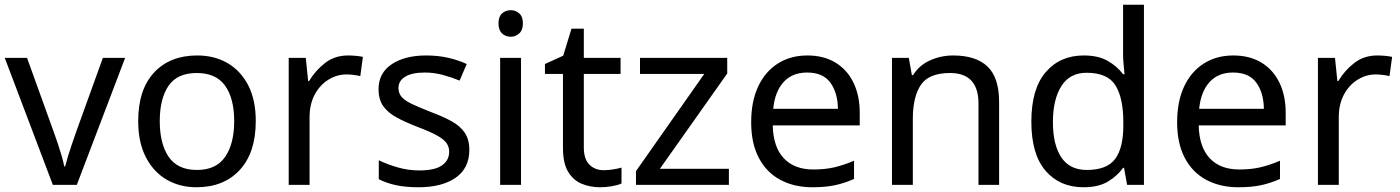

<svg xmlns="http://www.w3.org/2000/svg" viewBox="-20 -873 5908 810"><path d="M203 -93 0 -629H94L208 -313Q216 -291 225 -264Q234 -237 241 -212.5Q248 -188 251 -171H255Q259 -188 266.5 -213Q274 -238 283.5 -265Q293 -292 300 -313L414 -629H508L304 -93Z M1059 -362Q1059 -229 991.5 -156Q924 -83 809 -83Q738 -83 682.5 -115.5Q627 -148 595 -210.5Q563 -273 563 -362Q563 -495 630 -567Q697 -639 812 -639Q885 -639 940.5 -606.5Q996 -574 1027.5 -512.5Q1059 -451 1059 -362ZM654 -362Q654 -267 691.5 -211.5Q729 -156 811 -156Q892 -156 930 -211.5Q968 -267 968 -362Q968 -457 930 -511Q892 -565 810 -565Q728 -565 691 -511Q654 -457 654 -362Z M1448 -639Q1463 -639 1480.5 -637.5Q1498 -636 1511 -633L1500 -552Q1487 -555 1471.5 -557Q1456 -559 1442 -559Q1401 -559 1365 -536.5Q1329 -514 1307.5 -473.5Q1286 -433 1286 -379V-93H1198V-629H1270L1280 -531H1284Q1310 -575 1351 -607Q1392 -639 1448 -639Z M1960 -241Q1960 -163 1902 -123Q1844 -83 1746 -83Q1690 -83 1649.5 -92Q1609 -101 1578 -117V-197Q1610 -181 1655.5 -167.5Q1701 -154 1748 -154Q1815 -154 1845 -175.5Q1875 -197 1875 -233Q1875 -253 1864 -269Q1853 -285 1824.5 -301Q1796 -317 1743 -337Q1691 -357 1654 -377Q1617 -397 1597 -425Q1577 -453 1577 -497Q1577 -565 1632.5 -602Q1688 -639 1778 -639Q1827 -639 1869.5 -629.5Q1912 -620 1949 -603L1919 -533Q1885 -547 1848 -557Q1811 -567 1772 -567Q1718 -567 1689.5 -549.5Q1661 -532 1661 -502Q1661 -480 1674 -464.5Q1687 -449 1717.5 -434.5Q1748 -420 1799 -400Q1850 -381 1886 -361Q1922 -341 1941 -312.5Q1960 -284 1960 -241Z M2135 -830Q2155 -830 2170.5 -816.5Q2186 -803 2186 -774Q2186 -746 2170.5 -732Q2155 -718 2135 -718Q2113 -718 2098 -732Q2083 -746 2083 -774Q2083 -803 2098 -816.5Q2113 -830 2135 -830ZM2178 -629V-93H2090V-629Z M2527 -155Q2547 -155 2568 -158.5Q2589 -162 2602 -166V-99Q2588 -92 2562 -87.5Q2536 -83 2512 -83Q2470 -83 2434.5 -97.5Q2399 -112 2377 -148Q2355 -184 2355 -249V-561H2279V-603L2356 -638L2391 -752H2443V-629H2598V-561H2443V-251Q2443 -202 2466.5 -178.5Q2490 -155 2527 -155Z M3055 -93H2663V-151L2951 -561H2680V-629H3048V-563L2764 -161H3055Z M3386 -639Q3455 -639 3504.5 -609Q3554 -579 3580.5 -524.5Q3607 -470 3607 -397V-344H3240Q3242 -253 3286.5 -205.5Q3331 -158 3411 -158Q3462 -158 3501.5 -167.5Q3541 -177 3583 -195V-118Q3542 -100 3502 -91.5Q3462 -83 3407 -83Q3331 -83 3272.5 -114Q3214 -145 3181.5 -206.5Q3149 -268 3149 -357Q3149 -445 3178.5 -508Q3208 -571 3261.5 -605Q3315 -639 3386 -639ZM3385 -567Q3322 -567 3285.5 -526.5Q3249 -486 3242 -414H3515Q3514 -482 3483 -524.5Q3452 -567 3385 -567Z M4001 -639Q4097 -639 4146 -592.5Q4195 -546 4195 -442V-93H4108V-436Q4108 -565 3988 -565Q3899 -565 3865 -515Q3831 -465 3831 -371V-93H3743V-629H3814L3827 -556H3832Q3858 -598 3904 -618.5Q3950 -639 4001 -639Z M4551 -83Q4451 -83 4391 -152.5Q4331 -222 4331 -360Q4331 -498 4391.5 -568.5Q4452 -639 4552 -639Q4614 -639 4653.5 -616Q4693 -593 4718 -560H4724Q4723 -573 4720.5 -598.5Q4718 -624 4718 -639V-853H4806V-93H4735L4722 -165H4718Q4694 -131 4654 -107Q4614 -83 4551 -83ZM4565 -156Q4650 -156 4684.5 -202.5Q4719 -249 4719 -343V-359Q4719 -459 4686 -512.5Q4653 -566 4564 -566Q4493 -566 4457.5 -509.5Q4422 -453 4422 -358Q4422 -262 4457.5 -209Q4493 -156 4565 -156Z M5183 -639Q5252 -639 5301.5 -609Q5351 -579 5377.5 -524.5Q5404 -470 5404 -397V-344H5037Q5039 -253 5083.5 -205.5Q5128 -158 5208 -158Q5259 -158 5298.5 -167.5Q5338 -177 5380 -195V-118Q5339 -100 5299 -91.5Q5259 -83 5204 -83Q5128 -83 5069.5 -114Q5011 -145 4978.5 -206.5Q4946 -268 4946 -357Q4946 -445 4975.5 -508Q5005 -571 5058.5 -605Q5112 -639 5183 -639ZM5182 -567Q5119 -567 5082.5 -526.5Q5046 -486 5039 -414H5312Q5311 -482 5280 -524.5Q5249 -567 5182 -567Z M5790 -639Q5805 -639 5822.5 -637.5Q5840 -636 5853 -633L5842 -552Q5829 -555 5813.5 -557Q5798 -559 5784 -559Q5743 -559 5707 -536.5Q5671 -514 5649.5 -473.5Q5628 -433 5628 -379V-93H5540V-629H5612L5622 -531H5626Q5652 -575 5693 -607Q5734 -639 5790 -639Z"/></svg>

Font: Noto Sans Telugu UI
Style: Regular
Weight: 400
Designer: Jelle Bosma - Monotype Design Team
Foundry: Monotype Imaging Inc.
Version: Version 2.005; ttfautohint (v1.8.4.7-5d5b)